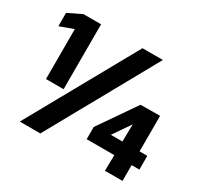

<svg xmlns="http://www.w3.org/2000/svg" viewBox="-147 -888 1124 1076"><g transform="rotate(30 415.5 -350.0)"><path d="M104 -280H218V-700H104L16 -657V-571L104 -603ZM486 -700 96 0H229L618 -700ZM811 -191H761V-421L635 -420L470 -181V-102H649L647 0H761V-102H811ZM575 -191 652 -303 650 -191Z"/></g></svg>

Font: Arthouse Owned Black
Style: Regular
Weight: 900
Designer: Jeremy Tribby
Foundry: Tribby Type
Version: Version 1.000;PS 001.000;hotconv 1.0.88;makeotf.lib2.5.64775